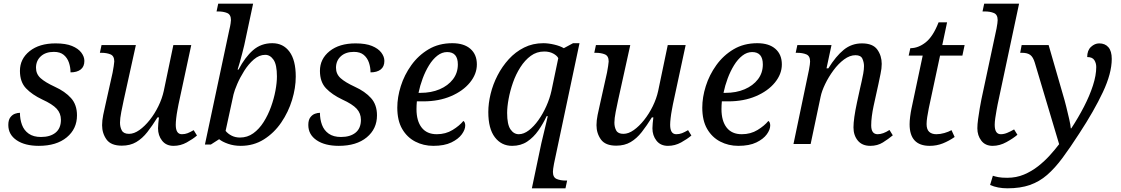

<svg xmlns="http://www.w3.org/2000/svg" viewBox="-20 -780 6073 1040"><path d="M190 10Q115 10 70 -20.5Q25 -51 25 -103Q25 -130 36 -144.5Q47 -159 61.5 -164Q76 -169 88 -169Q88 -134 99 -104Q110 -74 135.5 -56Q161 -38 202 -38Q252 -38 281 -61.5Q310 -85 310 -131Q310 -166 287 -191Q264 -216 209 -241Q154 -267 121 -301.5Q88 -336 88 -396Q88 -461 140.5 -503Q193 -545 281 -545Q336 -545 370 -531Q404 -517 420.5 -495Q437 -473 437 -450Q437 -419 417 -403.5Q397 -388 362 -388Q362 -415 353.5 -440.5Q345 -466 325.5 -482.5Q306 -499 272 -499Q227 -499 201 -475Q175 -451 175 -413Q175 -379 200 -356.5Q225 -334 277 -310Q332 -285 364.5 -249Q397 -213 397 -155Q397 -82 341.5 -36Q286 10 190 10Z M920 10Q880 10 858 -18Q836 -46 836 -85Q836 -96 837.5 -112Q839 -128 841 -144H833Q805 -99 778 -64.5Q751 -30 718 -10.5Q685 9 640 9Q581 9 557 -24.5Q533 -58 533 -102Q533 -127 539 -157Q545 -187 551 -212L590 -387Q593 -401 596 -422Q599 -443 599 -447Q599 -477 578.5 -485.5Q558 -494 529 -494H521L530 -536H716L650 -237Q644 -210 637 -174Q630 -138 630 -116Q630 -91 640 -73Q650 -55 679 -55Q706 -55 735 -75.5Q764 -96 791 -130Q818 -164 838 -205Q858 -246 867 -287L919 -536H1016L947 -215Q945 -204 941 -183Q937 -162 934.5 -140Q932 -118 932 -104Q932 -53 965 -53Q982 -53 996 -58.5Q1010 -64 1029 -75L1047 -46Q1025 -27 991.5 -8.5Q958 10 920 10Z M1284 10Q1247 10 1215.5 -1Q1184 -12 1167 -26L1122 3H1090L1222 -618Q1227 -638 1229 -652.5Q1231 -667 1231 -671Q1231 -701 1210.5 -709.5Q1190 -718 1161 -718H1153L1162 -760H1351L1303 -535Q1299 -517 1292 -491Q1285 -465 1278.5 -441Q1272 -417 1267 -403H1272Q1307 -470 1350.5 -508Q1394 -546 1455 -546Q1514 -546 1548 -500Q1582 -454 1582 -365Q1582 -304 1562 -238.5Q1542 -173 1503.5 -116.5Q1465 -60 1409.5 -25Q1354 10 1284 10ZM1280 -35Q1320 -35 1352 -58Q1384 -81 1408 -119Q1432 -157 1448 -201.5Q1464 -246 1472 -289Q1480 -332 1480 -366Q1480 -430 1461.5 -456.5Q1443 -483 1417 -483Q1384 -483 1355 -458Q1326 -433 1303 -396.5Q1280 -360 1265 -325Q1250 -290 1245 -269L1202 -71Q1215 -55 1235 -45Q1255 -35 1280 -35Z M1815 10Q1740 10 1695 -20.5Q1650 -51 1650 -103Q1650 -130 1661 -144.5Q1672 -159 1686.5 -164Q1701 -169 1713 -169Q1713 -134 1724 -104Q1735 -74 1760.5 -56Q1786 -38 1827 -38Q1877 -38 1906 -61.5Q1935 -85 1935 -131Q1935 -166 1912 -191Q1889 -216 1834 -241Q1779 -267 1746 -301.5Q1713 -336 1713 -396Q1713 -461 1765.5 -503Q1818 -545 1906 -545Q1961 -545 1995 -531Q2029 -517 2045.5 -495Q2062 -473 2062 -450Q2062 -419 2042 -403.5Q2022 -388 1987 -388Q1987 -415 1978.5 -440.5Q1970 -466 1950.5 -482.5Q1931 -499 1897 -499Q1852 -499 1826 -475Q1800 -451 1800 -413Q1800 -379 1825 -356.5Q1850 -334 1902 -310Q1957 -285 1989.5 -249Q2022 -213 2022 -155Q2022 -82 1966.5 -36Q1911 10 1815 10Z M2327 10Q2274 10 2229.5 -13Q2185 -36 2158.5 -81.5Q2132 -127 2132 -197Q2132 -253 2151 -313.5Q2170 -374 2208 -427Q2246 -480 2301.5 -513Q2357 -546 2430 -546Q2493 -546 2528 -515.5Q2563 -485 2563 -431Q2563 -379 2525.5 -333Q2488 -287 2422.5 -259Q2357 -231 2273 -231H2238Q2237 -220 2236.5 -209.5Q2236 -199 2236 -189Q2236 -125 2264 -89Q2292 -53 2346 -53Q2394 -53 2431.5 -76Q2469 -99 2490 -125Q2500 -118 2500 -100Q2500 -78 2481.5 -52.5Q2463 -27 2425 -8.5Q2387 10 2327 10ZM2257 -277Q2316 -277 2361.5 -296.5Q2407 -316 2433.5 -350.5Q2460 -385 2460 -431Q2460 -498 2402 -498Q2374 -498 2349 -478.5Q2324 -459 2304 -426.5Q2284 -394 2269.5 -355Q2255 -316 2247 -277Z M2903 40Q2906 23 2912.5 -5Q2919 -33 2926.5 -63.5Q2934 -94 2939.5 -118Q2945 -142 2947 -151H2941Q2922 -110 2896 -73Q2870 -36 2835.5 -13Q2801 10 2754 10Q2696 10 2660.5 -36.5Q2625 -83 2625 -173Q2625 -220 2637.5 -271.5Q2650 -323 2675 -371.5Q2700 -420 2736 -459.5Q2772 -499 2819 -522.5Q2866 -546 2923 -546Q2950 -546 2982 -538.5Q3014 -531 3034 -519L3084 -546H3119L2981 106Q2978 120 2976.5 133Q2975 146 2975 151Q2975 181 2995.5 189.5Q3016 198 3044 198H3052L3043 240H2861ZM2790 -53Q2817 -53 2844.5 -74Q2872 -95 2896.5 -129.5Q2921 -164 2939.5 -205.5Q2958 -247 2967 -288L3004 -465Q2997 -479 2976.5 -490Q2956 -501 2928 -501Q2887 -501 2855 -477.5Q2823 -454 2798.5 -415.5Q2774 -377 2758.5 -332.5Q2743 -288 2735 -244.5Q2727 -201 2727 -168Q2727 -106 2745 -79.5Q2763 -53 2790 -53Z M3598 10Q3558 10 3536 -18Q3514 -46 3514 -85Q3514 -96 3515.5 -112Q3517 -128 3519 -144H3511Q3483 -99 3456 -64.5Q3429 -30 3396 -10.5Q3363 9 3318 9Q3259 9 3235 -24.5Q3211 -58 3211 -102Q3211 -127 3217 -157Q3223 -187 3229 -212L3268 -387Q3271 -401 3274 -422Q3277 -443 3277 -447Q3277 -477 3256.5 -485.5Q3236 -494 3207 -494H3199L3208 -536H3394L3328 -237Q3322 -210 3315 -174Q3308 -138 3308 -116Q3308 -91 3318 -73Q3328 -55 3357 -55Q3384 -55 3413 -75.5Q3442 -96 3469 -130Q3496 -164 3516 -205Q3536 -246 3545 -287L3597 -536H3694L3625 -215Q3623 -204 3619 -183Q3615 -162 3612.5 -140Q3610 -118 3610 -104Q3610 -53 3643 -53Q3660 -53 3674 -58.5Q3688 -64 3707 -75L3725 -46Q3703 -27 3669.5 -8.5Q3636 10 3598 10Z M3979 10Q3926 10 3881.5 -13Q3837 -36 3810.5 -81.5Q3784 -127 3784 -197Q3784 -253 3803 -313.5Q3822 -374 3860 -427Q3898 -480 3953.5 -513Q4009 -546 4082 -546Q4145 -546 4180 -515.5Q4215 -485 4215 -431Q4215 -379 4177.5 -333Q4140 -287 4074.5 -259Q4009 -231 3925 -231H3890Q3889 -220 3888.5 -209.5Q3888 -199 3888 -189Q3888 -125 3916 -89Q3944 -53 3998 -53Q4046 -53 4083.5 -76Q4121 -99 4142 -125Q4152 -118 4152 -100Q4152 -78 4133.5 -52.5Q4115 -27 4077 -8.5Q4039 10 3979 10ZM3909 -277Q3968 -277 4013.5 -296.5Q4059 -316 4085.5 -350.5Q4112 -385 4112 -431Q4112 -498 4054 -498Q4026 -498 4001 -478.5Q3976 -459 3956 -426.5Q3936 -394 3921.5 -355Q3907 -316 3899 -277Z M4694 10Q4650 10 4626.5 -18.5Q4603 -47 4603 -90Q4603 -136 4622 -225L4639 -303Q4642 -317 4647 -338Q4652 -359 4656 -382Q4660 -405 4660 -422Q4660 -442 4651.5 -461.5Q4643 -481 4614 -481Q4583 -481 4552 -458Q4521 -435 4494.5 -399Q4468 -363 4449.5 -324.5Q4431 -286 4425 -256L4371 0H4278L4362 -402Q4365 -416 4366.5 -429.5Q4368 -443 4368 -447Q4368 -477 4347.5 -485.5Q4327 -494 4298 -494H4290L4299 -536H4484L4457 -410H4467Q4508 -476 4550.5 -510.5Q4593 -545 4649 -545Q4708 -545 4732 -511.5Q4756 -478 4756 -434Q4756 -409 4749.5 -379.5Q4743 -350 4738 -324L4712 -206Q4706 -178 4702.5 -151Q4699 -124 4699 -101Q4699 -53 4734 -53Q4763 -53 4798 -76L4816 -47Q4792 -27 4762.5 -8.5Q4733 10 4694 10Z M5016 10Q4907 10 4907 -107Q4907 -125 4910 -148.5Q4913 -172 4917 -191L4978 -479H4902L4911 -519Q4954 -519 4994 -550.5Q5034 -582 5064 -659H5110L5084 -536H5205L5193 -479H5072L5011 -194Q5006 -169 5002.5 -146.5Q4999 -124 4999 -108Q4999 -79 5013 -66Q5027 -53 5052 -53Q5073 -53 5095.5 -59.5Q5118 -66 5134 -75L5151 -38Q5121 -17 5087.5 -3.5Q5054 10 5016 10Z M5357 10Q5317 10 5295.5 -18Q5274 -46 5274 -85Q5274 -106 5278 -135Q5282 -164 5287 -193.5Q5292 -223 5296 -242L5378 -626Q5381 -640 5382.5 -653.5Q5384 -667 5384 -671Q5384 -701 5363.5 -709.5Q5343 -718 5314 -718H5302L5311 -760H5500L5384 -215Q5382 -204 5378 -183Q5374 -162 5371 -140Q5368 -118 5368 -104Q5368 -53 5401 -53Q5418 -53 5436 -60.5Q5454 -68 5473 -79L5491 -50Q5469 -31 5432 -10.5Q5395 10 5357 10Z M5437 240Q5384 240 5343 222L5358 172Q5370 176 5387.5 179.5Q5405 183 5436 183Q5485 183 5526.5 165.5Q5568 148 5603 120.5Q5638 93 5666.5 61.5Q5695 30 5717 1L5585 -441Q5576 -471 5560.5 -482.5Q5545 -494 5516 -494H5506L5514 -536H5660L5738 -266Q5746 -240 5755 -204Q5764 -168 5771.5 -135Q5779 -102 5780 -85H5783Q5821 -143 5851.5 -202Q5882 -261 5900 -316.5Q5918 -372 5918 -417Q5918 -438 5907.5 -454.5Q5897 -471 5869 -471Q5869 -507 5889.5 -526Q5910 -545 5934 -545Q5966 -545 5984 -524Q6002 -503 6002 -461Q6002 -383 5954 -281Q5906 -179 5826 -57Q5777 19 5735.5 75Q5694 131 5652 167.5Q5610 204 5558.5 222Q5507 240 5437 240Z"/></svg>

Font: NotoSerif-Italic
Style: Regular
Weight: 400
Italic angle: -12°
Designer: Monotype Design Team
Foundry: Monotype Imaging Inc.
Version: Version 2.007; ttfautohint (v1.8) -l 8 -r 50 -G 200 -x 14 -D